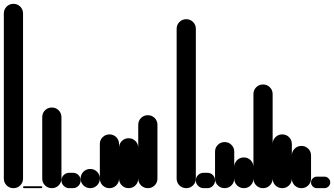

<svg xmlns="http://www.w3.org/2000/svg" viewBox="-20 -980 1740 1000"><path d="M0 -50H100V-910H0ZM50 -100Q29 -100 14.5 -85.5Q0 -71 0 -50Q0 -29 14.5 -14.5Q29 0 50 0Q71 0 85.5 -14.5Q100 -29 100 -50Q100 -71 85.5 -85.5Q71 -100 50 -100ZM50 -960Q29 -960 14.5 -945.5Q0 -931 0 -910Q0 -889 14.5 -874.5Q29 -860 50 -860Q71 -860 85.5 -874.5Q100 -889 100 -910Q100 -931 85.5 -945.5Q71 -960 50 -960Z M105 -10Q103 -10 101.5 -8.5Q100 -7 100 -5Q100 -3 101.5 -1.5Q103 0 105 0H195Q197 0 198.5 -1.5Q200 -3 200 -5Q200 -7 198.5 -8.5Q197 -10 195 -10Z M200 -50H300V-370H200ZM250 -100Q229 -100 214.5 -85.5Q200 -71 200 -50Q200 -29 214.5 -14.5Q229 0 250 0Q271 0 285.5 -14.5Q300 -29 300 -50Q300 -71 285.5 -85.5Q271 -100 250 -100ZM250 -420Q229 -420 214.5 -405.5Q200 -391 200 -370Q200 -349 214.5 -334.5Q229 -320 250 -320Q271 -320 285.5 -334.5Q300 -349 300 -370Q300 -391 285.5 -405.5Q271 -420 250 -420Z M340 -80Q324 -80 312 -68.5Q300 -57 300 -40Q300 -24 312 -12Q324 0 340 0H360Q377 0 388.5 -12Q400 -24 400 -40Q400 -57 388.5 -68.5Q377 -80 360 -80Z M450 -100Q429 -100 414.5 -85.5Q400 -71 400 -50Q400 -29 414.5 -14.5Q429 0 450 0Q471 0 485.5 -14.5Q500 -29 500 -50Q500 -71 485.5 -85.5Q471 -100 450 -100Z M500 -50H600V-230H500ZM550 -100Q529 -100 514.5 -85.5Q500 -71 500 -50Q500 -29 514.5 -14.5Q529 0 550 0Q571 0 585.5 -14.5Q600 -29 600 -50Q600 -71 585.5 -85.5Q571 -100 550 -100ZM550 -280Q529 -280 514.5 -265.5Q500 -251 500 -230Q500 -209 514.5 -194.5Q529 -180 550 -180Q571 -180 585.5 -194.5Q600 -209 600 -230Q600 -251 585.5 -265.5Q571 -280 550 -280Z M600 -50H700V-210H600ZM650 -100Q629 -100 614.5 -85.5Q600 -71 600 -50Q600 -29 614.5 -14.5Q629 0 650 0Q671 0 685.5 -14.5Q700 -29 700 -50Q700 -71 685.5 -85.5Q671 -100 650 -100ZM650 -260Q629 -260 614.5 -245.5Q600 -231 600 -210Q600 -189 614.5 -174.5Q629 -160 650 -160Q671 -160 685.5 -174.5Q700 -189 700 -210Q700 -231 685.5 -245.5Q671 -260 650 -260Z M700 -50H800V-330H700ZM750 -100Q729 -100 714.5 -85.5Q700 -71 700 -50Q700 -29 714.5 -14.5Q729 0 750 0Q771 0 785.5 -14.5Q800 -29 800 -50Q800 -71 785.5 -85.5Q771 -100 750 -100ZM750 -380Q729 -380 714.5 -365.5Q700 -351 700 -330Q700 -309 714.5 -294.5Q729 -280 750 -280Q771 -280 785.5 -294.5Q800 -309 800 -330Q800 -351 785.5 -365.5Q771 -380 750 -380Z M800 0Q800 0 800 0Q800 0 800 0Q800 0 800 0Q800 0 800 0H900Q900 0 900 0Q900 0 900 0Q900 0 900 0Q900 0 900 0Z M900 -50H1000V-830H900ZM950 -100Q929 -100 914.5 -85.5Q900 -71 900 -50Q900 -29 914.5 -14.5Q929 0 950 0Q971 0 985.5 -14.5Q1000 -29 1000 -50Q1000 -71 985.5 -85.5Q971 -100 950 -100ZM950 -880Q929 -880 914.5 -865.5Q900 -851 900 -830Q900 -809 914.5 -794.5Q929 -780 950 -780Q971 -780 985.5 -794.5Q1000 -809 1000 -830Q1000 -851 985.5 -865.5Q971 -880 950 -880Z M1040 -80Q1024 -80 1012 -68.5Q1000 -57 1000 -40Q1000 -24 1012 -12Q1024 0 1040 0H1060Q1077 0 1088.5 -12Q1100 -24 1100 -40Q1100 -57 1088.5 -68.5Q1077 -80 1060 -80Z M1100 -50H1200V-190H1100ZM1150 -100Q1129 -100 1114.5 -85.5Q1100 -71 1100 -50Q1100 -29 1114.5 -14.5Q1129 0 1150 0Q1171 0 1185.5 -14.5Q1200 -29 1200 -50Q1200 -71 1185.5 -85.5Q1171 -100 1150 -100ZM1150 -240Q1129 -240 1114.5 -225.5Q1100 -211 1100 -190Q1100 -169 1114.5 -154.5Q1129 -140 1150 -140Q1171 -140 1185.5 -154.5Q1200 -169 1200 -190Q1200 -211 1185.5 -225.5Q1171 -240 1150 -240Z M1200 -50H1300V-110H1200ZM1250 -100Q1229 -100 1214.5 -85.5Q1200 -71 1200 -50Q1200 -29 1214.5 -14.5Q1229 0 1250 0Q1271 0 1285.5 -14.5Q1300 -29 1300 -50Q1300 -71 1285.5 -85.5Q1271 -100 1250 -100ZM1250 -160Q1229 -160 1214.5 -145.5Q1200 -131 1200 -110Q1200 -89 1214.5 -74.5Q1229 -60 1250 -60Q1271 -60 1285.5 -74.5Q1300 -89 1300 -110Q1300 -131 1285.5 -145.5Q1271 -160 1250 -160Z M1300 -50H1400V-490H1300ZM1350 -100Q1329 -100 1314.5 -85.5Q1300 -71 1300 -50Q1300 -29 1314.5 -14.5Q1329 0 1350 0Q1371 0 1385.5 -14.5Q1400 -29 1400 -50Q1400 -71 1385.5 -85.5Q1371 -100 1350 -100ZM1350 -540Q1329 -540 1314.5 -525.5Q1300 -511 1300 -490Q1300 -469 1314.5 -454.5Q1329 -440 1350 -440Q1371 -440 1385.5 -454.5Q1400 -469 1400 -490Q1400 -511 1385.5 -525.5Q1371 -540 1350 -540Z M1400 -50H1500V-230H1400ZM1450 -100Q1429 -100 1414.5 -85.5Q1400 -71 1400 -50Q1400 -29 1414.5 -14.5Q1429 0 1450 0Q1471 0 1485.5 -14.5Q1500 -29 1500 -50Q1500 -71 1485.5 -85.5Q1471 -100 1450 -100ZM1450 -280Q1429 -280 1414.5 -265.5Q1400 -251 1400 -230Q1400 -209 1414.5 -194.5Q1429 -180 1450 -180Q1471 -180 1485.5 -194.5Q1500 -209 1500 -230Q1500 -251 1485.5 -265.5Q1471 -280 1450 -280Z M1500 -50H1600V-170H1500ZM1550 -100Q1529 -100 1514.5 -85.5Q1500 -71 1500 -50Q1500 -29 1514.5 -14.5Q1529 0 1550 0Q1571 0 1585.5 -14.5Q1600 -29 1600 -50Q1600 -71 1585.5 -85.5Q1571 -100 1550 -100ZM1550 -220Q1529 -220 1514.5 -205.5Q1500 -191 1500 -170Q1500 -149 1514.5 -134.5Q1529 -120 1550 -120Q1571 -120 1585.5 -134.5Q1600 -149 1600 -170Q1600 -191 1585.5 -205.5Q1571 -220 1550 -220Z M1630 -60Q1618 -60 1609 -51Q1600 -42 1600 -30Q1600 -18 1609 -9Q1618 0 1630 0H1670Q1682 0 1691 -9Q1700 -18 1700 -30Q1700 -42 1691 -51Q1682 -60 1670 -60Z"/></svg>

Font: Wavefont SemiBold
Style: Regular
Weight: 600
Version: Version 3.004;gftools[0.9.33]